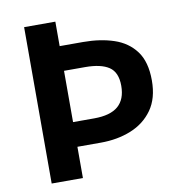

<svg xmlns="http://www.w3.org/2000/svg" viewBox="-82 -818 855 896"><g transform="rotate(-10 345.0 -370.5)"><path d="M91 0V-741H239V-625H350Q431 -625 495.5 -603.5Q560 -582 597.5 -531.5Q635 -481 635 -393Q635 -308 596.5 -254Q558 -200 493.5 -174Q429 -148 350 -148H239V0ZM239 -265H339Q416 -265 453 -297Q490 -329 490 -393Q490 -457 452 -482.5Q414 -508 339 -508H239Z"/></g></svg>

Font: Chiron Sans HK TT
Style: Bold
Weight: 700
Designer: Ryoko NISHIZUKA 西塚涼子 (kana, bopomofo & ideographs); Paul D. Hunt (Latin, Greek & Cyrillic); Sandoll Communications 산돌커뮤니
Foundry: Adobe
Version: Version 2.022;hotconv 1.0.109;makeotfexe 2.5.65596